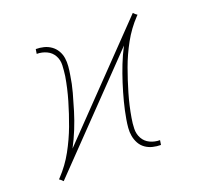

<svg xmlns="http://www.w3.org/2000/svg" viewBox="-97 -635 795 751"><g transform="rotate(-20 300.0 -260.0)"><path d="M47 3 40 -4 32 -10 36 -14Q72 -52 97 -97.5Q122 -143 139.5 -190Q157 -237 171 -285Q185 -333 193 -381Q196 -403 197 -425Q198 -447 188 -465Q178 -483 159 -492Q140 -501 118 -501L121 -520Q138 -520 154 -516Q170 -512 183.5 -502.5Q197 -493 205.5 -478.5Q214 -464 216.5 -447.5Q219 -431 217.5 -413.5Q216 -396 213 -379Q208 -344 198.5 -309.5Q189 -275 178.5 -240.5Q168 -206 154 -171.5Q140 -137 123 -105L526 -523L533 -516L541 -510L537 -506Q501 -468 476 -422.5Q451 -377 434 -330Q417 -283 403 -235Q389 -187 381 -139Q377 -117 376.5 -95Q376 -73 386 -55Q396 -37 415 -28Q434 -19 456 -19L453 0Q436 0 419.5 -4Q403 -8 389.5 -17.5Q376 -27 368 -41.5Q360 -56 357 -72.5Q354 -89 355.5 -106.5Q357 -124 360 -141Q366 -176 375 -210.5Q384 -245 395 -279.5Q406 -314 419.5 -348.5Q433 -383 450 -415Z"/></g></svg>

Font: Iosevka Aile Thin Oblique
Style: Regular
Weight: 100
Italic angle: -9°
Designer: Belleve Invis
Foundry: Belleve Invis
Version: Version 31.1.0; ttfautohint (v1.8.4)